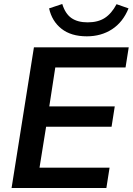

<svg xmlns="http://www.w3.org/2000/svg" viewBox="-20 -942 665 962"><path d="M38 0 150 -705H625L609 -604H257L227 -409H555L539 -307H211L178 -102H529L513 0ZM415 -760Q336 -760 288 -798Q240 -836 226 -900L292 -922Q307 -873 338 -851.5Q369 -830 419 -830Q471 -830 505 -852Q539 -874 564 -921L624 -900Q596 -831 541.5 -795.5Q487 -760 415 -760Z"/></svg>

Font: Mulish
Style: Bold Italic
Weight: 700
Italic angle: -9°
Designer: Vernon Adams
Foundry: Vernon Adams
Version: Version 3.603; ttfautohint (v1.8.3)